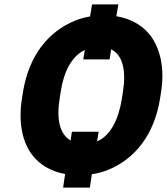

<svg xmlns="http://www.w3.org/2000/svg" viewBox="-20 -790 761 876"><path d="M80 -339C63 -231 82 -142 127 -83C159 -41 208 -9 277 4L268 66H390L399 5C424 1 448 -5 471 -14C598 -65 684 -178 710 -339L715 -371C732 -480 711 -567 667 -627C634 -670 583 -704 511 -716L520 -770H400L391 -715C368 -711 345 -705 323 -696C197 -645 111 -532 85 -371ZM252 -339 257 -372C271 -462 306 -533 367 -562L360 -519H480L487 -565C541 -539 556 -466 541 -372L536 -339C521 -247 486 -172 423 -145L430 -189H308L302 -149C252 -178 237 -247 252 -339Z"/></svg>

Font: Asimov Pro
Style: UltObl
Weight: 900
Designer: Google
Version: Version 2.000980; 2014